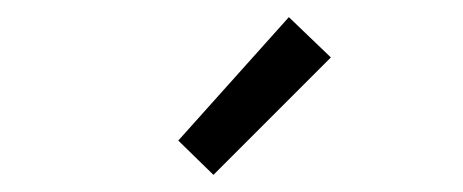

<svg xmlns="http://www.w3.org/2000/svg" viewBox="-20 -777 540 224"><path d="M188 -613 317 -757 366 -710 229 -573Z"/></svg>

Font: Oxanium ExtraLight
Style: Regular
Weight: 400
Version: Version 2.000